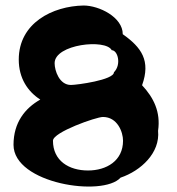

<svg xmlns="http://www.w3.org/2000/svg" viewBox="-20 -728 643 696"><path d="M29 -203C29 -62 353 -13 417 -84C491 -109 561 -174 553 -254C563 -322 537 -374 495 -419C527 -508 493 -556 425 -604C425 -666 339 -708 283 -708C171 -706 48 -645 48 -512C48 -444 81 -396 126 -367C71 -336 29 -284 29 -203ZM172 -218C172 -249 329 -304 353 -304C406 -304 426 -249 426 -218C426 -145 366 -110 299 -110C230 -110 172 -145 172 -218ZM178 -499C178 -568 364 -588 385 -546C407 -546 421 -494 393 -466C393 -438 258 -420 237 -420C195 -420 178 -472 178 -499Z"/></svg>

Font: Ampere
Style: Cnd
Weight: 400
Version: Version 1